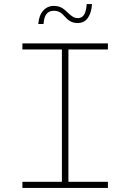

<svg xmlns="http://www.w3.org/2000/svg" viewBox="-20 -923 640 943"><path d="M90 0V-30H284V-680H90V-710H510V-680H316V-30H510V0ZM362 -810Q341 -810 326.5 -818Q312 -826 298 -842Q286 -856 274 -863Q262 -870 244 -870Q197 -870 194 -805H168Q171 -847 192 -870.5Q213 -894 244 -894Q268 -894 284.5 -884Q301 -874 316 -858Q330 -845 340 -839.5Q350 -834 362 -834Q382 -834 392.5 -850Q403 -866 406 -903H432Q429 -860 411.5 -835Q394 -810 362 -810Z"/></svg>

Font: Geist Mono Thin
Style: Regular
Weight: 100
Monospace: yes
Designer: Basement.studio, Andrés Briganti, Mateo Zaragoza
Foundry: Basement.studio, Vercel, Andrés Briganti, Guido Ferreyra, Mateo Zaragoza
Version: Version 1.500; ttfautohint (v1.8.4.7-5d5b)